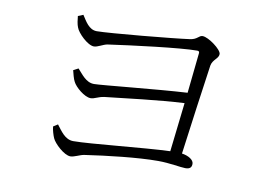

<svg xmlns="http://www.w3.org/2000/svg" viewBox="-67 -757 1134 805"><g transform="rotate(10 500.0 -355.0)"><path d="M317 -313C334 -313 346 -324 373 -328C464 -338 596 -355 709 -361L685 -152C574 -148 349 -123 277 -123C241 -123 221 -157 202 -181L183 -169C184 -155 191 -132 196 -121C205 -100 249 -58 276 -58C292 -58 314 -71 332 -74C427 -88 555 -103 642 -103C692 -103 739 -93 759 -93C780 -93 786 -102 786 -116C786 -133 763 -147 735 -151C750 -264 775 -447 788 -535C793 -562 818 -569 818 -589C818 -608 760 -651 735 -651C719 -651 716 -633 684 -629C621 -620 346 -594 294 -594C260 -594 243 -628 227 -652L205 -643C206 -630 209 -607 214 -596C221 -574 266 -529 293 -529C309 -529 330 -544 348 -547C446 -561 651 -587 723 -587C730 -587 733 -584 732 -577L714 -406C586 -399 353 -374 321 -374C286 -374 266 -406 246 -427L225 -416C228 -404 234 -379 240 -369C250 -348 291 -313 317 -313Z"/></g></svg>

Font: Source Han Serif CN Light
Style: Regular
Weight: 300
Designer: Ryoko NISHIZUKA 西塚涼子 (kana & ideographs); Frank Grießhammer (Latin, Greek & Cyrillic); Wenlong ZHANG 张文龙 (bopomofo); San
Foundry: Adobe
Version: Version 2.003;hotconv 1.1.1;makeotfexe 2.6.0